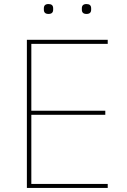

<svg xmlns="http://www.w3.org/2000/svg" viewBox="-20 -930 629 950"><path d="M197 -882V-889Q197 -910 220 -910Q243 -910 243 -889V-882Q243 -861 220 -861Q197 -861 197 -882ZM385 -882V-889Q385 -910 408 -910Q431 -910 431 -889V-882Q431 -861 408 -861Q385 -861 385 -882ZM513 -20V0H113V-733H513V-713H135V-382H501V-362H135V-20Z"/></svg>

Font: IBM Plex Sans JP Thin
Style: Regular
Weight: 100
Designer: Mike Abbink; Paul van der Laan; Pieter van Rosmalen; Wujin Sim; Yejin Wi; Jinhee Kim; Boomi Park; Yona Kim; Kichan Ma
Foundry: Sandoll Inc.
Version: Version 1.001